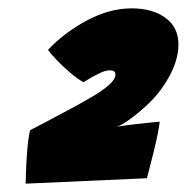

<svg xmlns="http://www.w3.org/2000/svg" viewBox="-20 -685 448 460"><path d="M362.5 -393.5Q362 -384.5 358 -364.8Q354 -345 348.5 -322.5Q343 -300 338.2 -282Q333.5 -264 332 -258L41.5 -245Q41.5 -249 42.2 -272.2Q43 -295.5 45.2 -324.2Q47.5 -353 52 -373Q64 -379 89.5 -392.5Q115 -406 157 -428.5Q179 -440.5 202 -454Q225 -467.5 240.8 -481.2Q256.5 -495 256.5 -506.5Q256.5 -511 253.5 -513.8Q250.5 -516.5 242.5 -516.5Q234 -516.5 221.2 -510.8Q208.5 -505 197 -498.2Q185.5 -491.5 180 -488Q165.5 -496 148.5 -510.5Q131.5 -525 116.8 -540.2Q102 -555.5 95 -565.5Q134 -607 188.2 -636Q242.5 -665 295.5 -665Q345.5 -665 376.5 -642.2Q407.5 -619.5 407.5 -578.5Q407.5 -541.5 384.8 -500.5Q362 -459.5 328 -429.5Q306.5 -410 288 -397Q269.5 -384 259.5 -381.5Q269.5 -383 280.8 -384.5Q292 -386 304.8 -387.5Q317.5 -389 331.8 -390.5Q346 -392 362.5 -393.5Z"/></svg>

Font: Grandstander Thin Black
Style: Italic
Weight: 900
Italic angle: -15°
Version: Version 1.200